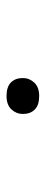

<svg xmlns="http://www.w3.org/2000/svg" viewBox="204 -334 140 588"><g transform="rotate(-90 274.0 -40.0)"><path d="M274 10Q246 10 232.5 -3.5Q219 -17 219 -40Q219 -60 233 -75Q247 -90 274 -90Q302 -90 315.5 -76.5Q329 -63 329 -40Q329 -20 315 -5Q301 10 274 10Z"/></g></svg>

Font: Lexend Zetta ExtraLight
Style: Regular
Weight: 250
Version: Version 1.007